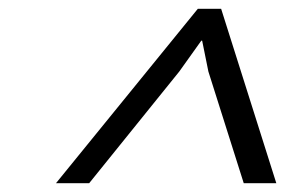

<svg xmlns="http://www.w3.org/2000/svg" viewBox="-20 -830 687 435"><path d="M481 -810.1 606 -415H532.2L452.1 -668L438 -737.8H436L386.2 -668L182.1 -415H106.9L428.2 -810.1Z"/></svg>

Font: Sinkin Sans 300 Light Italic
Style: Regular
Weight: 300
Italic angle: -112°
Designer: Keith Bates
Foundry: K-Type
Version: Sinkin Sans (version 1.0)  by Keith Bates   •   © 2014   www